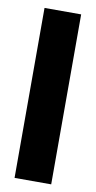

<svg xmlns="http://www.w3.org/2000/svg" viewBox="-76 -667 351 702"><g transform="rotate(10 99.0 -315.5)"><path d="M31 0V-631H167V0Z"/></g></svg>

Font: Alumni Sans Thin ExtraBold
Style: Regular
Weight: 800
Version: Version 1.018